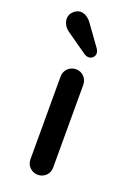

<svg xmlns="http://www.w3.org/2000/svg" viewBox="-154 -855 638 923"><g transform="rotate(20 165.5 -393.5)"><path d="M106.9 -47.4C106.9 -16.1 132.8 9.8 165.5 9.8C197.3 9.8 223.1 -15.6 223.1 -47.4V-471.7C223.1 -504.9 197.3 -530.3 165.5 -530.3C132.8 -530.3 106.9 -504.9 106.9 -471.7ZM147 -765.1C124.5 -795.9 86.9 -811 55.7 -780.8C27.3 -753.9 38.6 -710 70.3 -688L177.7 -612.8C191.9 -603 210.9 -601.1 223.1 -613.8C235.8 -626.5 233.9 -644 223.6 -658.7Z"/></g></svg>

Font: Supermercado One
Style: Regular
Weight: 400
Designer: James Grieshaber
Foundry: James Grieshaber
Version: Version 1.002